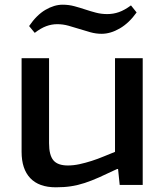

<svg xmlns="http://www.w3.org/2000/svg" viewBox="-20 -788 703 818"><path d="M218 10Q146 10 109 -29Q72 -68 72 -141V-540H189V-178Q189 -127 207.5 -105Q226 -83 269 -83Q293 -83 318.5 -88.5Q344 -94 370.5 -102.5Q397 -111 422 -121.5Q447 -132 470 -141V-540H588V0H490L483 -68H479Q435 -47 402.5 -32.5Q370 -18 341 -8.5Q312 1 283 5.5Q254 10 218 10ZM104 -677Q136 -724 173.5 -746Q211 -768 247 -768Q273 -768 297 -761.5Q321 -755 343.5 -747.5Q366 -740 389 -734Q412 -728 437 -728Q463 -728 487 -736.5Q511 -745 538 -765L562 -735Q530 -690 490.5 -667Q451 -644 413 -644Q389 -644 365.5 -650.5Q342 -657 318.5 -664.5Q295 -672 271.5 -678.5Q248 -685 224 -685Q200 -685 177 -676.5Q154 -668 128 -648Z"/></svg>

Font: Encode Sans Wide
Style: Medium
Weight: 500
Designer: Pablo Impallari, Andres Torresi
Foundry: Pablo Impallari, Andres Torresi
Version: Version 1.000; ttfautohint (v1.00) -l 8 -r 50 -G 200 -x 14 -